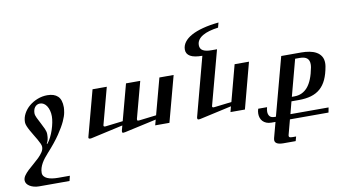

<svg xmlns="http://www.w3.org/2000/svg" viewBox="-85 -855 2497 1355"><g transform="rotate(-10 1163.0 -177.5)"><path d="M363.8 -237.8Q363.8 -224.6 359.6 -200.4Q355.5 -176.3 338.9 -139.9Q322.3 -103.5 288.8 -53.7Q255.4 -3.9 196.8 60.5Q183.1 75.7 170.9 91.1Q158.7 106.4 149.4 122.8Q140.1 139.2 134.8 156Q129.4 172.9 129.4 190.9Q129.4 205.1 137.7 215.6Q146 226.1 160.4 232.7Q174.8 239.3 194.6 242.4Q214.4 245.6 237.8 245.6H321.8L313 281.7H95.7Q75.7 281.7 58.6 277.1Q41.5 272.5 28.8 264.6Q16.1 256.8 8.8 246.1Q1.5 235.4 1.5 222.7Q1.5 205.6 13.4 188.5Q25.4 171.4 43.7 154.3Q62 137.2 83 119.6Q104 102.1 122.3 84.2Q140.6 66.4 152.6 48.1Q164.6 29.8 164.6 10.7Q164.6 1 158 -13.7Q151.4 -28.3 141.4 -45.7Q131.3 -63 119.9 -81.8Q108.4 -100.6 98.4 -118.7Q88.4 -136.7 81.8 -152.8Q75.2 -168.9 75.2 -181.2Q75.2 -213.4 90.8 -242.4Q106.4 -271.5 132.6 -293.5Q158.7 -315.4 192.6 -328.6Q226.6 -341.8 263.2 -341.8Q312 -341.8 337.9 -317.1Q363.8 -292.5 363.8 -237.8ZM269.5 -189.9Q269.5 -211.9 264.4 -230.7Q259.3 -249.5 250.5 -263.4Q241.7 -277.3 229.2 -285.2Q216.8 -293 202.1 -293Q189.5 -293 180.2 -287.8Q170.9 -282.7 164.6 -274.2Q158.2 -265.6 155.3 -254.6Q152.3 -243.7 152.3 -231.9Q152.3 -217.8 162.1 -197.5Q171.9 -177.2 183.8 -155Q195.8 -132.8 205.6 -110.8Q215.3 -88.9 215.3 -71.8Q215.3 -59.1 214.4 -50Q213.4 -41 211.7 -33.2Q210 -25.4 207 -18.6Q204.1 -11.7 200.2 -4.4H205.1Q218.8 -21 230.7 -44.9Q242.7 -68.8 251.2 -94.5Q259.8 -120.1 264.6 -145.3Q269.5 -170.4 269.5 -189.9Z M1166.5 -327.6 1078.6 0H976.6L987.3 -39.6L760.7 10.3Q752.9 12.2 747.1 12.2Q737.8 12.2 737.8 4.4Q737.8 0.5 738.8 -5.4L748 -39.6L519.5 11.2Q516.1 12.2 512.7 12.2Q509.3 12.2 508.3 12.2Q497.1 12.2 497.1 3.4Q497.1 0 499 -4.9L585.4 -327.6H687.5L617.7 -66.9Q616.7 -62.5 616.7 -61Q617.2 -53.7 627.4 -53.7Q631.8 -54.2 633.8 -54.2L755.9 -68.8L825.2 -327.6H927.2L857.4 -66.9Q856.9 -61.5 857.4 -59.6Q857.4 -53.7 866.7 -53.7Q870.6 -53.7 873 -54.2L995.1 -68.8L1064.5 -327.6Z M1706.5 -327.6 1619.6 0H1516.1L1526.4 -39.6L1299.3 10.7Q1292 12.2 1287.6 12.2Q1281.2 12.2 1279.1 9.3Q1276.9 6.3 1276.9 0Q1276.9 -2.4 1277.8 -5.4L1389.6 -425.8Q1331.5 -425.8 1303.5 -442.1Q1275.4 -458.5 1275.4 -489.7Q1275.4 -518.1 1293.2 -542.5Q1311 -566.9 1345 -585.7Q1378.9 -604.5 1428.7 -617.7Q1478.5 -630.9 1542.5 -637.2L1533.2 -602.1Q1498.5 -597.7 1470 -589.6Q1441.4 -581.5 1420.9 -569.3Q1400.4 -557.1 1389.2 -540.8Q1377.9 -524.4 1377.9 -503.4Q1377.9 -477.1 1398.7 -465.1Q1419.4 -453.1 1460 -453.1H1499.5L1396 -66.9Q1395.5 -64.5 1395.3 -63.2Q1395 -62 1395 -61Q1395.5 -53.7 1406.2 -53.7Q1408.7 -54.2 1410.2 -54.2Q1411.6 -54.2 1412.6 -54.2L1534.7 -68.8L1603.5 -327.6Z M1953.1 0 1930.2 87.9H2203.6L2196.8 123.5H1920.4L1892.1 230Q1891.6 231.9 1891.4 233.4Q1891.1 234.9 1891.1 236.3Q1891.1 246.1 1899.7 248Q1908.2 250 1918.9 250H1942.4L1933.6 281.7H1846.7Q1785.2 281.7 1785.2 248Q1785.2 241.2 1787.1 234.9L1816.9 123.5H1788.1Q1767.6 123.5 1752.2 117.2Q1736.8 110.8 1726.8 100.3Q1716.8 89.8 1711.9 75.7Q1707 61.5 1707 45.9Q1707 28.3 1712.9 10.7H1776.4Q1773.9 19 1772.7 27.1Q1771.5 35.2 1771.5 42.5Q1771.5 62 1781.7 75Q1792 87.9 1817.9 87.9H1826.2L1937.5 -327.6H2082Q2111.8 -327.6 2139.4 -322.5Q2167 -317.4 2188.2 -305.4Q2209.5 -293.5 2221.9 -273.7Q2234.4 -253.9 2234.4 -225.1Q2234.4 -219.7 2233.9 -213.6Q2233.4 -207.5 2232.4 -201.2Q2223.1 -147 2205.6 -108.9Q2188 -70.8 2160.4 -46.6Q2132.8 -22.5 2094.5 -11.2Q2056.2 0 2005.9 0ZM2130.4 -212.4Q2131.3 -218.3 2131.8 -223.6Q2132.3 -229 2132.3 -234.4Q2132.3 -263.2 2115.7 -277.3Q2099.1 -291.5 2063.5 -291.5H2030.8L1961.4 -30.8H1980Q2037.6 -30.8 2075.2 -74.7Q2112.8 -118.7 2130.4 -212.4Z"/></g></svg>

Font: Arian Grqi
Style: Regular
Weight: 400
Designer: Ruben Hakobyan (Tarumian)
Foundry: Ruben Hakobyan (Tarumian)
Version: Version 1.003